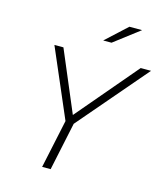

<svg xmlns="http://www.w3.org/2000/svg" viewBox="-131 -1012 954 1111"><g transform="rotate(15 346.0 -457.0)"><path d="M227 0 289 -291 113 -700H167L321 -336L630 -700H692L339 -288L278 0ZM379 -798 505 -914H581L429 -798Z"/></g></svg>

Font: Red Hat Text VF
Style: Italic
Weight: 300
Italic angle: -12°
Designer: Pentagram, MCKL
Foundry: Pentagram, MCKL
Version: Version 1.023